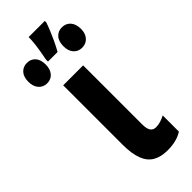

<svg xmlns="http://www.w3.org/2000/svg" viewBox="-320 -850 892 892"><g transform="rotate(-45 126.0 -404.5)"><path d="M184 -159Q184 -131 193 -117.5Q202 -104 221 -104Q237 -104 252 -109Q267 -114 281 -121V-15Q261 -2 236.5 4Q212 10 183 10Q139 10 110 -7Q81 -24 67 -61Q53 -98 53 -157V-547H184ZM204 -809Q198 -791 189 -769Q180 -747 169 -723.5Q158 -700 144 -675H81V-688Q86 -714 90 -738Q94 -762 96 -783Q98 -804 98 -819H204ZM7 -740Q33 -740 48.5 -722.5Q64 -705 64 -673Q64 -642 48.5 -624Q33 -606 7 -606Q-18 -606 -34 -624Q-50 -642 -50 -673Q-50 -705 -34 -722.5Q-18 -740 7 -740ZM239 -742Q265 -742 281 -724Q297 -706 297 -673Q297 -644 281 -626Q265 -608 239 -608Q214 -608 198 -625.5Q182 -643 182 -674Q182 -707 198 -724.5Q214 -742 239 -742Z"/></g></svg>

Font: Noto Sans Display ExtraCondensed
Style: Bold
Weight: 700
Width: 2
Designer: Monotype Design Team
Foundry: Monotype Imaging Inc.
Version: Version 2.003